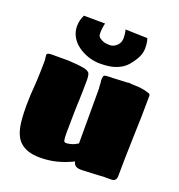

<svg xmlns="http://www.w3.org/2000/svg" viewBox="-176 -1157 1237 1326"><g transform="rotate(20 442.5 -494.0)"><path d="M121 -21Q80 -56 65 -133Q55 -184 55 -286Q55 -360 63 -448Q63 -462 65 -488Q66 -509 67 -547.5Q68 -586 68 -615Q68 -630 66 -636Q64 -650 64 -658Q64 -674 98 -674H158Q222 -676 281 -670Q322 -666 344 -661Q371 -654 380 -641Q388 -626 388 -589Q388 -544 387 -506.5Q386 -469 385 -440Q384 -433 384 -418Q384 -398 382 -350Q380 -262 380 -203Q380 -166 383 -149Q386 -133 399 -133Q426 -133 458 -146Q478 -156 486 -161V-563Q483 -586 483 -608Q481 -614 481 -625V-634Q481 -652 488 -659Q495 -665 521 -665Q550 -665 596 -668Q612 -668 640 -670Q660 -670 669 -673Q675 -673 683 -671Q695 -671 703 -670L733 -669Q755 -668 788 -661L816 -653Q825 -650 827.5 -646Q830 -642 830 -636Q830 -488 824 -339Q818 -143 818 -43Q818 -3 780 -3H729Q709 -1 656 1Q626 3 609 3L563 5Q536 5 522 -4Q508 -13 503 -35Q449 -8 389 8Q329 23 265 23Q170 23 121 -21ZM268 -783Q234 -808 215 -843Q196 -878 196 -918Q196 -961 216 -1002L372 -1001Q363 -965 363 -932L364 -911Q364 -911 365 -909.5Q366 -908 367 -906Q373 -891 407 -878Q424 -872 453 -872Q482 -872 506 -896Q527 -917 527 -951Q527 -982 519 -1011L681 -1006Q691 -977 691 -934Q691 -900 674.5 -867Q658 -834 626 -796Q592 -758 534 -741Q494 -729 431 -729Q387 -729 344.5 -743.5Q302 -758 268 -783Z"/></g></svg>

Font: Sigmar One
Style: Regular
Weight: 400
Designer: Vernon Adams
Foundry: Vernon Adams
Version: Version 2.000